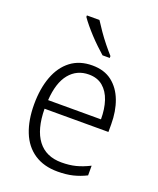

<svg xmlns="http://www.w3.org/2000/svg" viewBox="-143 -852 782 949"><g transform="rotate(20 248.0 -377.5)"><path d="M259 -542Q322 -542 363 -510Q404 -478 424.5 -423.5Q445 -369 445 -300V-260H109Q110 -152 153 -95.5Q196 -39 278 -39Q319 -39 352.5 -47.5Q386 -56 424 -75V-24Q390 -7 355 1.5Q320 10 275 10Q202 10 152 -23.5Q102 -57 77.5 -118.5Q53 -180 53 -263Q53 -346 76.5 -409Q100 -472 146 -507Q192 -542 259 -542ZM258 -494Q195 -494 156 -446.5Q117 -399 111 -306H389Q389 -361 375 -403Q361 -445 332 -469.5Q303 -494 258 -494ZM214 -765Q228 -743 247 -715.5Q266 -688 287 -662Q308 -636 326 -616V-606H288Q271 -621 251 -640Q231 -659 211.5 -680Q192 -701 175.5 -721Q159 -741 148 -757V-765Z"/></g></svg>

Font: Noto Sans Hebrew SemiCondensed Light
Style: Regular
Weight: 300
Width: 4
Designer: Monotype Design Team
Foundry: Monotype Imaging Inc.
Version: Version 2.003